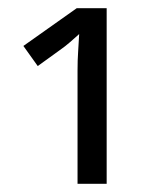

<svg xmlns="http://www.w3.org/2000/svg" viewBox="-20 -864 390 468"><path d="M240 -844V-416H169V-692Q169 -718 170.5 -739Q172 -760 173 -781Q163 -772 151 -761.5Q139 -751 126 -742L72 -703L37 -752L167 -844Z"/></svg>

Font: Noto Sans IKEA
Style: Regular
Weight: 400
Designer: Monotype Design Team
Foundry: Monotype Imaging Inc.
Version: Version 2.001